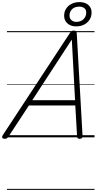

<svg xmlns="http://www.w3.org/2000/svg" viewBox="-66 -1306 919 1826"><path d="M-22 14Q-38 14 -43.5 5Q-49 -4 -40 -20L600 -994Q608 -1006 615.5 -1010.5Q623 -1015 637 -1015Q650 -1015 656.5 -1009.5Q663 -1004 664 -988L719 -14Q720 0 713.5 7Q707 14 692 14Q678 14 673 8.5Q668 3 667 -10L650 -303H209L16 -9Q6 5 -1 9.5Q-8 14 -22 14ZM241 -353H648L617 -930ZM656 -1055Q626 -1055 600.5 -1067Q575 -1079 559.5 -1102Q544 -1125 544 -1157Q544 -1194 562.5 -1223Q581 -1252 613.5 -1269Q646 -1286 691 -1286Q722 -1286 748 -1275Q774 -1264 789.5 -1241.5Q805 -1219 805 -1186Q805 -1149 786 -1119Q767 -1089 734 -1072Q701 -1055 656 -1055ZM658 -1098Q703 -1098 728.5 -1123.5Q754 -1149 754 -1186Q754 -1216 734.5 -1229.5Q715 -1243 689 -1243Q644 -1243 619.5 -1218.5Q595 -1194 595 -1158Q595 -1129 614.5 -1113.5Q634 -1098 658 -1098ZM0 490H833V500H0ZM0 -20H833V0H0ZM0 -505H833V-500H0ZM0 -1010H833V-1000H0Z"/></svg>

Font: Playwrite BE VLG Guides
Style: Regular
Weight: 400
Designer: Veronika Burian, José Scaglione
Foundry: TypeTogether
Version: Version 1.003